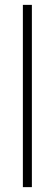

<svg xmlns="http://www.w3.org/2000/svg" viewBox="-20 -769 225 789"><path d="M111 0H74V-749H111Z"/></svg>

Font: Bubbler One
Style: Regular
Weight: 400
Designer: Brenda Gallo (gbrenda1987@gmail.com)
Foundry: Brenda Gallo
Version: Version 1.003